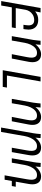

<svg xmlns="http://www.w3.org/2000/svg" viewBox="1380 -2014 806 3674"><g transform="rotate(90 1783.0 -177.0)"><path d="M99 -550H184L164 -447Q205 -478.5 242 -492Q279 -505.5 324.5 -505.5Q416 -505.5 464.2 -456Q512.5 -406.5 512.5 -318.5Q512.5 -287.5 506.5 -252L501.5 -222.5H420L426 -259Q431.5 -290.5 431.5 -317.5Q431.5 -428.5 332.5 -428.5Q319.5 -428.5 312 -427.5Q259 -422.5 220.8 -396.5Q182.5 -370.5 161.2 -335Q140 -299.5 133.5 -264L100.5 -75.5H484L470.5 0H87L51.5 203H-33.5Z M720.5 -494.5Q724 -532 726 -550H803.5L795 -452.5Q833.5 -503.5 882.8 -531.8Q932 -560 984 -560Q1058.5 -560 1097.2 -516.5Q1136 -473 1136 -395.5Q1136 -361 1128.5 -322L1066.5 0H982.5L1038.5 -288Q1049 -343 1049 -377Q1049 -426.5 1027.8 -454.2Q1006.5 -482 956.5 -482Q904 -482 864.2 -447.5Q824.5 -413 800 -359.5Q775.5 -306 765 -247L721.5 0H637.5L710 -410Q716 -443.5 720.5 -494.5Z M1417 -550H1504.5L1391 93.5H1622L1608 173.5H1289.5Z M1920.5 -494.5Q1924 -532 1926 -550H2003.5L1995 -452.5Q2033.5 -503.5 2082.8 -531.8Q2132 -560 2184 -560Q2258.5 -560 2297.2 -516.5Q2336 -473 2336 -395.5Q2336 -361 2328.5 -322L2266.5 0H2182.5L2238.5 -288Q2249 -343 2249 -377Q2249 -426.5 2227.8 -454.2Q2206.5 -482 2156.5 -482Q2104 -482 2064.2 -447.5Q2024.5 -413 2000 -359.5Q1975.5 -306 1965 -247L1921.5 0H1837.5L1910 -410Q1916 -443.5 1920.5 -494.5Z M2511.5 -553 2588.5 -550 2580 -452.5Q2618.5 -503.5 2668 -531.8Q2717.5 -560 2769 -560Q2844.5 -560 2882.5 -516.2Q2920.5 -472.5 2920.5 -394Q2920.5 -361.5 2913.5 -322L2856.5 0H2772.5L2823.5 -288Q2833 -342.5 2833 -377Q2833 -427 2812.2 -454.5Q2791.5 -482 2741.5 -482Q2689 -482 2649.2 -447.5Q2609.5 -413 2585 -359.5Q2560.5 -306 2550 -247L2470.5 205.5H2386.5L2495 -410Q2501 -445 2504.2 -474Q2507.5 -503 2511.5 -553Z M3064 -553 3141 -550 3132.5 -452.5Q3171 -503.5 3220.5 -531.8Q3270 -560 3321.5 -560Q3397 -560 3435 -516.2Q3473 -472.5 3473 -394Q3473 -361.5 3466 -322L3422.5 -75.5H3519.5L3506 0H3409L3385 137.5H3301L3376 -288Q3385.5 -342.5 3385.5 -377Q3385.5 -427 3364.8 -454.5Q3344 -482 3294 -482Q3241.5 -482 3201.8 -447.5Q3162 -413 3137.5 -359.5Q3113 -306 3102.5 -247L3059 0H2975L3047.5 -410Q3053.5 -445 3056.8 -474Q3060 -503 3064 -553Z"/></g></svg>

Font: JuliaMono Italic
Style: Regular
Weight: 400
Italic angle: -9°
Monospace: yes
Designer: cormullion
Foundry: corm
Version: Version 0.049; ttfautohint (v1.8.4)